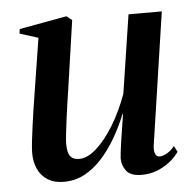

<svg xmlns="http://www.w3.org/2000/svg" viewBox="-44 -558 614 612"><g transform="rotate(-5 263.5 -251.5)"><path d="M137 11.5Q106 11.5 85.2 -1.5Q64.5 -14.5 54 -37Q43.5 -59.5 43.5 -89Q43.5 -101.5 46.2 -126.2Q49 -151 53 -179.8Q57 -208.5 60.8 -233.2Q64.5 -258 66.5 -269.5L95.5 -453L36.5 -471.5L38.5 -486L190 -513.5L207.5 -500L175 -276Q172.5 -259.5 168.8 -234.8Q165 -210 161.8 -184.2Q158.5 -158.5 156.2 -137.8Q154 -117 154 -108.5Q154 -92 157.5 -80.2Q161 -68.5 169.2 -62.8Q177.5 -57 191.5 -57Q218 -57 247 -83Q276 -109 303 -153.2Q330 -197.5 349.5 -251.5L388 -502.5H494.5L431.5 -78.5Q429.5 -62 433.5 -52.2Q437.5 -42.5 448 -42.5Q458 -42.5 470.8 -49.8Q483.5 -57 495.5 -71.5L505.5 -52.5Q494.5 -36 476.2 -21.5Q458 -7 435 2Q412 11 386 11Q350 11 336.5 -7Q323 -25 323 -47.5Q323 -52.5 325 -68.5Q327 -84.5 330.2 -106.2Q333.5 -128 337 -150Q340.5 -172 343 -188H341.5Q325 -147.5 304 -111.5Q283 -75.5 257.5 -47.8Q232 -20 202 -4.2Q172 11.5 137 11.5Z"/></g></svg>

Font: Merriweather 144pt Medium
Style: Italic
Weight: 500
Italic angle: -7.8°
Version: Version 2.101